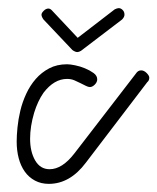

<svg xmlns="http://www.w3.org/2000/svg" viewBox="-20 -460 387 472"><path d="M314 -279Q319 -287 327 -287Q334 -287 340.5 -280.5Q347 -274 347 -269Q347 -262 342 -258L191 -60Q152 -8 100 -8Q81 -8 66 -16Q51 -24 41 -38Q31 -52 26 -71Q21 -90 21 -112Q21 -127 23 -147Q25 -167 30 -188Q35 -209 44.5 -229.5Q54 -250 68 -266Q82 -282 101 -292Q120 -302 145 -302Q152 -302 164.5 -299.5Q177 -297 189 -292Q201 -287 210 -280.5Q219 -274 219 -265Q219 -258 213 -252Q207 -246 201 -246Q197 -246 191 -249Q185 -252 178 -255.5Q171 -259 163 -262.5Q155 -266 145 -266Q113 -266 87 -232Q73 -212 64 -183Q54 -149 54 -119Q54 -87 66.5 -65.5Q79 -44 102 -44Q133 -44 163 -83ZM262 -437Q268 -440 272 -440Q277 -440 281.5 -435.5Q286 -431 286 -424Q286 -418 280 -412L179 -335Q174 -332 170 -332Q165 -332 158 -337L87 -412Q82 -419 82 -424Q82 -428 87.5 -433.5Q93 -439 99 -439Q104 -439 109 -433L171 -367Z"/></svg>

Font: Gruenewald VA
Style: Regular
Weight: 400
Designer: Peter Wiegel
Foundry: Peter Wiegel, nach dem Schriftentwurf von Dr. H. Gr¸newald
Version: Version 0.007